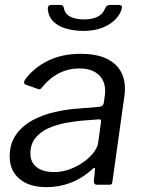

<svg xmlns="http://www.w3.org/2000/svg" viewBox="-20 -762 588 792"><path d="M358.3 -61.7Q317.4 -25.3 270.5 -7.7Q223.6 10 171.6 10Q100.2 10 60.1 -24.4Q20 -58.8 20 -115.8Q20 -169 45.7 -205.7Q71.4 -242.4 113.4 -265.5Q155.5 -288.5 206.6 -300.1Q257.7 -311.7 308.3 -314.6L387 -321.1Q406 -322.6 408.3 -338.2L412 -365.4Q413 -370.8 413.4 -376.1Q413.7 -381.4 413.7 -386.6Q413.7 -430.5 385.3 -455.1Q356.9 -479.7 307.1 -479.7Q262.8 -479.7 223.6 -460Q184.3 -440.2 150.2 -398.1Q147.2 -394.3 144.3 -393.7Q141.5 -393.2 135.8 -395.2L84.9 -413.2Q81.2 -415.2 79.6 -419.3Q78 -423.5 82.7 -432.7Q119 -482.3 177.5 -511.2Q235.9 -540 312.8 -540Q373.9 -540 414.3 -522.4Q454.7 -504.7 475 -472.7Q495.3 -440.7 495.3 -396.6Q495.3 -389.6 494.8 -382.2Q494.3 -374.8 493.3 -366.8L443.6 -12.3Q442.3 -3.8 440 -1.9Q437.7 0 430.3 0H379.5Q373 0 370 -4.3Q367 -8.6 367.2 -16.1L372 -63.6Q371.5 -76.9 358.3 -61.7ZM396.4 -256.8Q397.6 -265.1 395.6 -267.8Q393.5 -270.5 385.9 -269.5L316.8 -264.2Q287.3 -261.7 250.7 -254.9Q214.2 -248.1 181.1 -233.8Q148.1 -219.4 126.7 -193.6Q105.4 -167.9 105.4 -128.2Q105.4 -92.6 131.2 -72.4Q157.1 -52.2 203 -52.2Q236.9 -52.2 268.4 -64Q299.9 -75.8 325.1 -94Q351.1 -112.8 366.8 -133.6Q382.6 -154.4 385 -173.4ZM321.3 -634.3Q280.5 -635.3 248.2 -645.5Q215.9 -655.7 197.3 -676.1Q178.7 -696.5 177.1 -725.9Q176.8 -733.4 180.4 -737.6Q183.9 -741.7 191.9 -741.7H228Q235.4 -742 238.8 -738.7Q242.2 -735.4 243.7 -728.2Q247.8 -704.7 269.8 -693.3Q291.7 -681.9 327.9 -681.9Q359.6 -681.9 381.9 -692.7Q404.3 -703.6 413.5 -727.3Q416.4 -734.8 421.2 -738.3Q426.1 -741.7 433.7 -741.7H469.5Q476.9 -741.7 480.8 -738.4Q484.7 -735.2 482.7 -728Q477.1 -704.3 456.4 -682.3Q435.6 -660.3 401.5 -647.3Q367.4 -634.3 321.3 -634.3Z"/></svg>

Font: Libre Franklin Thin
Style: Italic
Weight: 100
Italic angle: -8°
Designer: Pablo Impallari, Rodrigo Fuenzalida, Nhung Nguyen
Foundry: Impallari Type
Version: Version 3.000